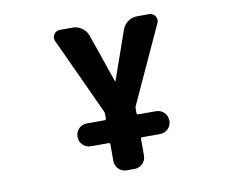

<svg xmlns="http://www.w3.org/2000/svg" viewBox="-80 -651 1160 953"><g transform="rotate(-10 500.0 -175.0)"><path d="M484.4 197.3Q460.9 197.3 443.8 180.7Q426.8 164.1 426.8 139.6V56.6Q426.8 48.8 418.9 48.8H330.1Q305.7 48.8 289.1 32.2Q272.5 15.6 272.5 -8.8Q272.5 -33.2 289.1 -49.8Q305.7 -66.4 330.1 -66.4H418.9Q426.8 -66.4 426.8 -74.2V-96.7Q426.8 -104.5 423.8 -110.4L246.1 -495.1Q242.2 -502.9 242.2 -510.7Q242.2 -520.5 248 -530.3Q258.8 -546.9 279.3 -546.9H342.8Q368.2 -546.9 389.2 -532.2Q410.2 -517.6 418.9 -493.2L502.9 -250Q502.9 -248 504.9 -248Q506.8 -248 506.8 -250L591.8 -493.2Q600.6 -517.6 621.6 -532.2Q642.6 -546.9 668 -546.9H727.5Q748 -546.9 758.8 -530.3Q764.6 -520.5 764.6 -510.7Q764.6 -502.9 760.7 -495.1L584 -110.4Q581.1 -104.5 581.1 -96.7V-74.2Q581.1 -66.4 588.9 -66.4H677.7Q702.1 -66.4 718.8 -49.8Q735.4 -33.2 735.4 -8.8Q735.4 15.6 718.8 32.2Q702.1 48.8 677.7 48.8H588.9Q581.1 48.8 581.1 56.6V139.6Q581.1 164.1 564 180.7Q546.9 197.3 523.4 197.3Z"/></g></svg>

Font: Rounded Mgen+ 2m bold
Style: Bold
Weight: 700
Designer: [Source Han Sans]
Ryoko NISHIZUKA  (kana & ideographs); Paul D. Hunt (Latin, Greek & Cyrillic); Wenlong ZHANG  (bopomofo
Version: Version 1.059.20150602